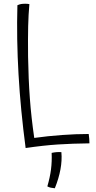

<svg xmlns="http://www.w3.org/2000/svg" viewBox="-20 -694 511 1026"><path d="M454 22Q456 33 457 48Q458 63 458 72Q366 73 289.5 78Q213 83 117 97Q90 -106 79 -296.5Q68 -487 73 -666Q84 -671 93 -672.5Q102 -674 115 -674Q120 -674 126.5 -673.5Q133 -673 137 -672Q132 -616 130.5 -554.5Q129 -493 130 -392Q132 -271 139.5 -169Q147 -67 163 43Q235 33 310.5 27.5Q386 22 454 22ZM256 123Q270 120 282.5 119Q295 118 308 119Q312 163 303 211.5Q294 260 273 312Q261 311 251.5 309Q242 307 233 302Q247 254 252.5 211.5Q258 169 256 123Z"/></svg>

Font: Atma Light
Style: Regular
Weight: 300
Designer: Gregori Vincens, Jeremie Hornus, Riccardo Olocco, Yoann Minet.
Foundry: black foundry
Version: Version 1.102;PS 1.100;hotconv 1.0.86;makeotf.lib2.5.63406